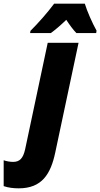

<svg xmlns="http://www.w3.org/2000/svg" viewBox="-146 -786 546 1046"><path d="M20 -618 18 -606H131C156 -624 184 -648 215 -678C232 -652 253 -623 270 -606H378L380 -619C357 -660 328 -726 316 -766H149C111 -715 63 -661 20 -618ZM-44 240C82 240 130 163 155 45L282 -553H114L-9 27C-20 76 -38 96 -75 96C-88 96 -111 93 -126 87V228C-100 237 -71 240 -44 240Z"/></svg>

Font: Noto Sans Condensed Black
Style: Italic
Weight: 900
Width: 3
Italic angle: -12°
Designer: Monotype Design Team
Foundry: Monotype Imaging Inc.
Version: Version 2.013